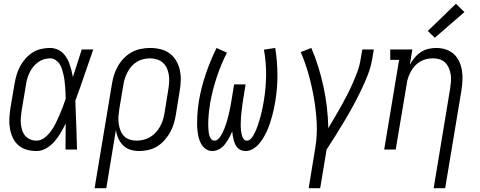

<svg xmlns="http://www.w3.org/2000/svg" viewBox="-20 -792 2540 1017"><path d="M173 8Q147 8 121.5 1Q96 -6 77 -23Q58 -40 47.5 -63Q37 -86 32.5 -111.5Q28 -137 29.5 -164Q31 -191 35 -218L57 -348Q61 -371 67.5 -394Q74 -417 85.5 -439Q97 -461 114 -480.5Q131 -500 152 -513.5Q173 -527 197 -532.5Q221 -538 245 -538Q263 -538 280.5 -531.5Q298 -525 311 -513Q324 -501 333 -486Q342 -471 348 -454Q354 -437 358.5 -419.5Q363 -402 366 -384Q378 -420 389.5 -456.5Q401 -493 413 -530H474Q450 -462 427 -394Q404 -326 379 -258Q382 -194 384 -129.5Q386 -65 388 0H327Q327 -34 327.5 -68.5Q328 -103 328 -138Q316 -113 301.5 -88.5Q287 -64 268.5 -42.5Q250 -21 225 -6.5Q200 8 173 8ZM173 -47Q196 -47 216 -62.5Q236 -78 250 -97.5Q264 -117 274.5 -138Q285 -159 294.5 -181Q304 -203 312.5 -225Q321 -247 328 -269Q328 -285 327 -301Q326 -317 325 -332.5Q324 -348 322 -364Q320 -380 316.5 -395.5Q313 -411 308.5 -425.5Q304 -440 295.5 -453Q287 -466 274 -474.5Q261 -483 245 -483Q228 -483 211 -477.5Q194 -472 179.5 -461Q165 -450 154 -435.5Q143 -421 135.5 -405Q128 -389 123.5 -372Q119 -355 117 -339L95 -209Q92 -191 90.5 -172.5Q89 -154 90.5 -137Q92 -120 97 -103.5Q102 -87 112.5 -74Q123 -61 139 -54Q155 -47 173 -47Z M481 205 573 -348Q577 -372 584.5 -396Q592 -420 605 -442.5Q618 -465 636.5 -484Q655 -503 678 -515.5Q701 -528 726 -533Q751 -538 775 -538Q803 -538 830 -531.5Q857 -525 878 -509.5Q899 -494 912.5 -471.5Q926 -449 932 -423Q938 -397 937.5 -368.5Q937 -340 932 -312L911 -182Q907 -159 900 -135.5Q893 -112 880.5 -90Q868 -68 850.5 -48.5Q833 -29 811.5 -16Q790 -3 765.5 2.5Q741 8 717 8Q693 8 670.5 1Q648 -6 632 -22Q616 -38 606.5 -59.5Q597 -81 594 -104L543 205ZM703 -47Q721 -47 739.5 -51.5Q758 -56 774.5 -65.5Q791 -75 804.5 -89.5Q818 -104 827.5 -121Q837 -138 842.5 -155.5Q848 -173 851 -191L872 -321Q875 -340 876 -359.5Q877 -379 874 -397Q871 -415 863.5 -431.5Q856 -448 842.5 -460Q829 -472 811 -477.5Q793 -483 774 -483Q757 -483 738.5 -478.5Q720 -474 704 -464Q688 -454 675.5 -439.5Q663 -425 654.5 -408Q646 -391 640.5 -373.5Q635 -356 633 -339L612 -215Q609 -196 607.5 -176.5Q606 -157 608.5 -138.5Q611 -120 617.5 -102.5Q624 -85 636 -72Q648 -59 666 -53Q684 -47 703 -47Z M1105 8Q1086 8 1070.5 -2.5Q1055 -13 1046 -29Q1037 -45 1032.5 -63Q1028 -81 1026 -99.5Q1024 -118 1024 -137.5Q1024 -157 1025 -176.5Q1026 -196 1028 -215.5Q1030 -235 1033 -254Q1045 -326 1069.5 -398.5Q1094 -471 1127 -538L1182 -513Q1150 -450 1127.5 -381.5Q1105 -313 1093 -245Q1092 -234 1090 -223.5Q1088 -213 1087 -202Q1086 -191 1085 -180Q1084 -169 1083.5 -158Q1083 -147 1083 -136.5Q1083 -126 1083.5 -115.5Q1084 -105 1085 -94.5Q1086 -84 1089 -74Q1092 -64 1098.5 -55.5Q1105 -47 1116 -47Q1126 -47 1134.5 -54.5Q1143 -62 1148.5 -71Q1154 -80 1159 -89.5Q1164 -99 1167.5 -108.5Q1171 -118 1174.5 -127.5Q1178 -137 1181 -147Q1184 -157 1186.5 -166.5Q1189 -176 1191.5 -186Q1194 -196 1196 -206Q1198 -216 1200 -225.5Q1202 -235 1203.5 -245Q1205 -255 1207 -265L1220 -345H1281L1268 -265Q1266 -253 1264.5 -241.5Q1263 -230 1261.5 -218Q1260 -206 1258.5 -194Q1257 -182 1256.5 -170.5Q1256 -159 1255.5 -147Q1255 -135 1255 -123.5Q1255 -112 1256.5 -100.5Q1258 -89 1260.5 -78Q1263 -67 1269.5 -57Q1276 -47 1288 -47Q1298 -47 1306 -54.5Q1314 -62 1319.5 -70.5Q1325 -79 1329.5 -88.5Q1334 -98 1338 -107.5Q1342 -117 1345 -126.5Q1348 -136 1351 -145.5Q1354 -155 1357 -164.5Q1360 -174 1362 -183.5Q1364 -193 1366.5 -202.5Q1369 -212 1371 -222Q1373 -232 1374.5 -241.5Q1376 -251 1378 -261Q1389 -329 1389.5 -396Q1390 -463 1378 -529L1438 -538Q1449 -468 1449.5 -397Q1450 -326 1438 -254Q1435 -234 1430.5 -214.5Q1426 -195 1421 -176Q1416 -157 1409.5 -137.5Q1403 -118 1394.5 -99.5Q1386 -81 1375.5 -63Q1365 -45 1351 -29Q1337 -13 1318.5 -2.5Q1300 8 1280 8Q1268 8 1257 3.5Q1246 -1 1238.5 -9Q1231 -17 1226 -27.5Q1221 -38 1218 -49.5Q1215 -61 1213 -72.5Q1211 -84 1210 -96Q1205 -84 1199 -72Q1193 -60 1186 -49Q1179 -38 1171 -27.5Q1163 -17 1152.5 -9Q1142 -1 1129.5 3.5Q1117 8 1105 8Z M1615 205 1650 -9Q1661 -76 1657.5 -142Q1654 -208 1643 -271.5Q1632 -335 1615 -396.5Q1598 -458 1573 -516L1629 -538Q1650 -489 1666 -437.5Q1682 -386 1693.5 -332.5Q1705 -279 1711.5 -224Q1718 -169 1719 -113Q1736 -142 1753.5 -171.5Q1771 -201 1787.5 -230.5Q1804 -260 1819.5 -290.5Q1835 -321 1848.5 -351.5Q1862 -382 1873.5 -413.5Q1885 -445 1890 -477L1899 -530H1960L1951 -477Q1944 -435 1927.5 -393.5Q1911 -352 1891.5 -311.5Q1872 -271 1850.5 -231.5Q1829 -192 1806 -153.5Q1783 -115 1759 -76.5Q1735 -38 1710 0L1676 205Z M2277 205 2364 -321Q2367 -340 2368.5 -359Q2370 -378 2367.5 -396Q2365 -414 2358 -430.5Q2351 -447 2339 -459.5Q2327 -472 2309.5 -477.5Q2292 -483 2273 -483Q2256 -483 2238.5 -479Q2221 -475 2205 -465.5Q2189 -456 2176.5 -442Q2164 -428 2155.5 -412Q2147 -396 2141.5 -379.5Q2136 -363 2134 -345L2076 0H2015L2094 -475H2047V-530H2164L2151 -449Q2161 -468 2175.5 -485.5Q2190 -503 2208.5 -515.5Q2227 -528 2248.5 -533Q2270 -538 2291 -538Q2317 -538 2341.5 -530Q2366 -522 2384 -505.5Q2402 -489 2412.5 -466Q2423 -443 2427 -417.5Q2431 -392 2429.5 -365.5Q2428 -339 2424 -312L2338 205ZM2283 -592 2246 -628 2395 -772 2440 -728Z"/></svg>

Font: Iosevka Curly Slab LtObl
Style: Regular
Weight: 300
Italic angle: -9°
Monospace: yes
Designer: Belleve Invis
Foundry: Belleve Invis
Version: Version 11.0.0; ttfautohint (v1.8.3)